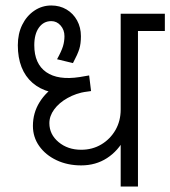

<svg xmlns="http://www.w3.org/2000/svg" viewBox="-20 -680 621 700"><path d="M420 0V-630H483V0ZM442 -567V-630H581V-567ZM248 -338Q200 -335 162.5 -345Q125 -355 98.5 -378Q72 -401 58.5 -435.5Q45 -470 45 -515H105Q105 -481 116 -456.5Q127 -432 148.5 -417Q170 -402 200.5 -397.5Q231 -393 270 -399V-342ZM276 -77Q226 -77 186 -96Q146 -115 123 -147.5Q100 -180 100 -221L160 -231Q160 -190 193.5 -162Q227 -134 276 -134ZM100 -221Q100 -268 124 -307Q148 -346 189.5 -371Q231 -396 283 -400L295 -346Q257 -340 226 -322.5Q195 -305 177.5 -281Q160 -257 160 -231ZM276 -77V-134Q317 -134 349.5 -153.5Q382 -173 401 -206Q420 -239 420 -281H459Q459 -223 435 -176.5Q411 -130 370 -103.5Q329 -77 276 -77ZM270 -342V-399L305 -405L312 -348ZM105 -515H45Q45 -557 61 -589.5Q77 -622 105 -641Q133 -660 167 -660V-603Q139 -603 122 -579.5Q105 -556 105 -515ZM246 -450 188 -464Q204 -493 209.5 -511Q215 -529 215 -548H275Q275 -520 269 -501Q263 -482 246 -450ZM275 -548H215Q215 -571 201 -587Q187 -603 167 -603V-660Q198 -660 222.5 -645.5Q247 -631 261 -605.5Q275 -580 275 -548Z"/></svg>

Font: Akshar Light Light
Style: Regular
Weight: 300
Version: Version 1.100